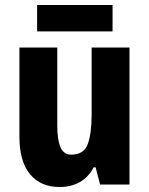

<svg xmlns="http://www.w3.org/2000/svg" viewBox="-20 -741 599 771"><path d="M500 -550V0H382L364 -69H356Q335 -29 300 -9.5Q265 10 220 10Q143 10 100.5 -41.5Q58 -93 58 -191V-550H210V-237Q210 -179 223 -149.5Q236 -120 266 -120Q317 -120 332.5 -162.5Q348 -205 348 -282V-550ZM432 -721V-615H129V-721Z"/></svg>

Font: Noto Sans Devanagari Condensed ExtraBold
Style: Regular
Weight: 800
Width: 3
Designer: Jelle Bosma - Monotype Design Team
Foundry: Monotype Imaging Inc.
Version: Version 2.004; ttfautohint (v1.8.4.7-5d5b)